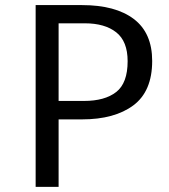

<svg xmlns="http://www.w3.org/2000/svg" viewBox="-20 -726 655 746"><path d="M297.9 -262.1H207.7V0H118.5V-706.2H299Q428.7 -706.2 500 -652.1Q571.3 -597.9 571.3 -489.2Q571.3 -371.3 498.2 -316.7Q425.1 -262.1 297.9 -262.1ZM309.7 -635.4H207.7V-333.8H306.2Q387.2 -333.8 431.5 -368.5Q475.9 -403.1 475.9 -488.2Q475.9 -565.6 431.5 -600.5Q387.2 -635.4 309.7 -635.4Z"/></svg>

Font: Fira Code Fixed
Style: Regular
Weight: 400
Monospace: yes
Designer: Carrois Corporate, Edenspiekermann AG, Nikita Prokopov
Foundry: Carrois Corporate, Edenspiekermann AG, Nikita Prokopov
Version: Version 5.002